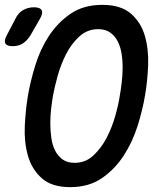

<svg xmlns="http://www.w3.org/2000/svg" viewBox="-71 -760 691 790"><path d="M54 -614Q40 -592 22.5 -581Q5 -570 -19 -570Q-43 -570 -49 -581.5Q-55 -593 -43 -615L-8 -682Q4 -707 24 -718.5Q44 -730 69 -730Q94 -730 100.5 -718Q107 -706 93 -682ZM236 -90Q281 -90 313.5 -120.5Q346 -151 368 -193.5Q390 -236 403.5 -284Q417 -332 422 -367Q426 -389 429.5 -418Q433 -447 433.5 -477.5Q434 -508 429.5 -537.5Q425 -567 413.5 -589.5Q402 -612 382.5 -626Q363 -640 333 -640Q288 -640 255 -609.5Q222 -579 200.5 -536.5Q179 -494 166 -447Q153 -400 147 -366Q143 -343 139.5 -313.5Q136 -284 136 -253.5Q136 -223 140 -193.5Q144 -164 155.5 -141Q167 -118 186.5 -104Q206 -90 236 -90ZM218 10Q142 10 101 -26.5Q60 -63 44 -119Q28 -175 31 -241Q34 -307 44 -367Q54 -425 74 -490.5Q94 -556 130 -611.5Q166 -667 219.5 -703.5Q273 -740 350 -740Q426 -740 467.5 -704Q509 -668 525 -612.5Q541 -557 538.5 -492Q536 -427 526 -369Q516 -308 495 -241.5Q474 -175 437.5 -119Q401 -63 347.5 -26.5Q294 10 218 10Z"/></svg>

Font: Maple Mono Medium
Style: Italic
Weight: 500
Italic angle: -10°
Monospace: yes
Designer: subframe7536
Version: Version 7.000